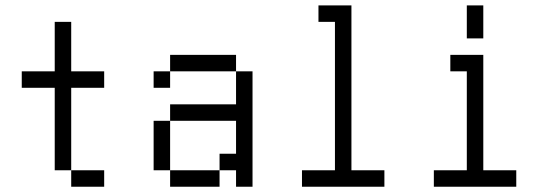

<svg xmlns="http://www.w3.org/2000/svg" viewBox="-20 -708 2040 728"><path d="M375 0V-62.5H250V0ZM375 -375V-437.5H250V-625H187.5V-437.5H62.5V-375H187.5V-62.5H250V-375Z M625 -62.5V0H812.5V-62.5ZM625 -62.5V-250H562.5V-62.5ZM875 -62.5V0H937.5V-437.5H875Q875 -437.5 875 -312.5H625V-250H875Q875 -250 875 -125H812.5V-62.5ZM625 -437.5H562.5V-375H625ZM625 -437.5H875V-500H625Z M1437.5 0V-62.5H1312.5Q1312.5 -62.5 1312.5 -687.5H1187.5V-625H1250V-62.5H1125V0Z M1937.5 0V-62.5H1812.5V-500H1687.5V-437.5H1750Q1750 -437.5 1750 -62.5H1625V0ZM1750 -687.5Q1750 -687.5 1750 -562.5H1812.5Q1812.5 -562.5 1812.5 -687.5Z"/></svg>

Font: CalcUnifontExMono
Style: Regular
Weight: 500
Version: Version 15.0.06